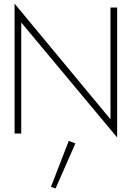

<svg xmlns="http://www.w3.org/2000/svg" viewBox="-20 -742 744 1067"><path d="M362 41 399 55 289 305 263 297ZM594 -700H631V22L98 -617V0H61V-722L594 -79Z"/></svg>

Font: Renner
Style: Thin
Weight: 200
Version: Version 003.000 ; ttfautohint (v0.97) -l 8 -r 50 -G 200 -x 1